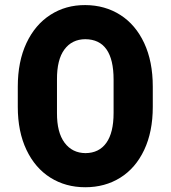

<svg xmlns="http://www.w3.org/2000/svg" viewBox="-20 -748 689 775"><path d="M51.8 -316.4V-398.4Q51.8 -499.5 86.7 -574Q121.6 -648.4 183.6 -688.2Q245.6 -728 324.2 -727.5Q403.8 -727.1 465.6 -687.7Q527.3 -648.4 562 -574.2Q596.7 -500 596.7 -398.4V-316.4Q596.7 -216.3 562 -142.8Q527.3 -69.3 465.6 -30.8Q403.8 7.8 324.2 7.8Q245.1 7.8 183.3 -31Q121.6 -69.8 86.7 -143.3Q51.8 -216.8 51.8 -316.4ZM438.5 -292V-426.8Q438.5 -588.9 324.2 -589.8Q270.5 -589.4 240 -548.3Q209.5 -507.3 210 -426.8V-292Q209.5 -213.9 240.5 -172.1Q271.5 -130.4 325.2 -129.9Q379.9 -130.4 409.2 -171.4Q438.5 -212.4 438.5 -292Z"/></svg>

Font: Reddit Sans Strawberry ExBold
Style: Regular
Weight: 800
Designer: Stephen Hutchings
Foundry: Reddit
Version: Version 1.013